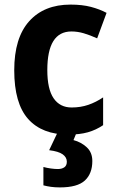

<svg xmlns="http://www.w3.org/2000/svg" viewBox="-20 -576 512 836"><path d="M278 10Q163 10 102.5 -58Q42 -126 42 -270Q42 -411 107 -483.5Q172 -556 287 -556Q338 -556 376 -546Q414 -536 444 -520L403 -409Q372 -423 345 -431Q318 -439 291 -439Q186 -439 186 -271Q186 -188 213.5 -148Q241 -108 292 -108Q331 -108 364.5 -119.5Q398 -131 429 -152V-31Q398 -10 362.5 0Q327 10 278 10ZM382 125Q382 180 349.5 210Q317 240 241 240Q219 240 201.5 237.5Q184 235 169 231V151Q183 155 200.5 157.5Q218 160 232 160Q249 160 260 152.5Q271 145 271 128Q271 109 253 96Q235 83 194 78L231 0H314L300 34Q334 43 358 65.5Q382 88 382 125Z"/></svg>

Font: Noto Sans Arabic SemCond
Style: Bold
Weight: 700
Width: 4
Designer: Monotype Design Team, Nadine Chahine, Nizar Qandah and Khaled Hosny
Foundry: Monotype Imaging Inc.
Version: Version 2.012; ttfautohint (v1.8.4.7-5d5b)